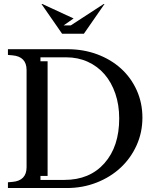

<svg xmlns="http://www.w3.org/2000/svg" viewBox="-20 -948 769 968"><path d="M20 0V-29L43 -31Q78 -34 96 -52.5Q114 -71 114 -105V-595Q114 -629 96 -647.5Q78 -666 43 -669L20 -671V-700H319Q401 -700 470.5 -674Q540 -648 590.5 -602Q641 -556 669.5 -492.5Q698 -429 698 -355Q698 -280 668.5 -215Q639 -150 588 -102.5Q537 -55 467 -27.5Q397 0 317 0ZM184 -41H305Q432 -41 506.5 -125Q581 -209 581 -351Q581 -419 561.5 -476Q542 -533 507 -573.5Q472 -614 422.5 -636.5Q373 -659 314 -659H184V-639H220V-61H184ZM503 -928H507L403 -778H293L189 -928H193L351 -855L301 -820H337Z"/></svg>

Font: Redaction
Style: Regular
Weight: 400
Designer: Jeremy Mickel / Forest Young
Foundry: MCKL
Version: Version 2.001; Redaction